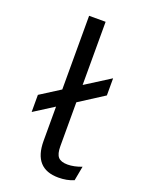

<svg xmlns="http://www.w3.org/2000/svg" viewBox="-141 -797 654 874"><g transform="rotate(20 186.0 -360.0)"><path d="M274 -60Q305 -60 342 -74L329 -4Q296 10 255 10Q135 10 135 -124V-290L39 -229V-312L135 -373V-730H215V-424L335 -500V-417L215 -340V-127Q215 -90 228.5 -75Q242 -60 274 -60Z"/></g></svg>

Font: Elaine Sans
Style: Regular
Weight: 400
Designer: Wei Huang
Foundry: Wei Huang
Version: Version 2.001;December 24, 2019;FontCreator 12.0.0.2547 64-b